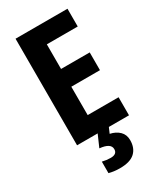

<svg xmlns="http://www.w3.org/2000/svg" viewBox="-235 -794 936 1114"><g transform="rotate(-30 233.5 -237.0)"><path d="M420 0H72V-714H420V-595H213V-430H405V-311H213V-121H420ZM354 128Q354 181 322 210.5Q290 240 222 240Q200 240 182 237.5Q164 235 149 231V154Q178 161 205 161Q248 161 248 127Q248 87 175 80L210 0H285L269 37Q307 45 330.5 68Q354 91 354 128Z"/></g></svg>

Font: Noto Sans Condensed
Style: Bold
Weight: 700
Width: 3
Designer: Monotype Design Team
Foundry: Monotype Imaging Inc.
Version: Version 2.013; ttfautohint (v1.8.4.7-5d5b)